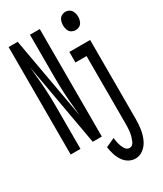

<svg xmlns="http://www.w3.org/2000/svg" viewBox="-234 -836 968 1137"><g transform="rotate(-30 250.0 -267.5)"><path d="M342 213Q319 213 298 201.5Q277 190 262.5 169Q248 148 240 122.5Q232 97 228 70L289 42Q291 63 296 83.5Q301 104 312.5 122.5Q324 141 342 141Q364 141 375 114.5Q386 88 389.5 62Q393 36 393 10V-458H317V-530H459V10Q459 45 454 79Q449 113 435 144Q421 175 396 194Q371 213 342 213ZM20 0V-735H40H82L182 -176Q180 -198 178 -221Q166 -330 166 -441V-735H233V0H214H171L70 -567Q72 -541 75 -514Q87 -405 87 -294V0ZM415 -623Q401 -623 388 -630Q375 -637 369 -652.5Q363 -668 363 -685Q363 -702 369 -717.5Q375 -733 388 -740.5Q401 -748 415 -748Q429 -748 441.5 -740.5Q454 -733 460.5 -717.5Q467 -702 467 -685Q467 -668 460.5 -652.5Q454 -637 441.5 -630Q429 -623 415 -623Z"/></g></svg>

Font: Iosevka SS01
Style: Regular
Weight: 400
Monospace: yes
Designer: Belleve Invis
Foundry: Belleve Invis
Version: 2.3.3; ttfautohint (v1.8.3)